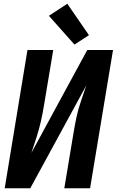

<svg xmlns="http://www.w3.org/2000/svg" viewBox="-20 -1001 621 1021"><path d="M5 0H141L439 -547Q425 -505 410.5 -463Q396 -421 387 -379Q378 -337 371 -294L322 0H459L581 -735H444L147 -188Q161 -230 174.5 -272Q188 -314 197.5 -356Q207 -398 214 -441L263 -735H126ZM376 -764 453 -814 338 -981 240 -917Z"/></svg>

Font: Iosevka Sparkle Extrabold
Style: Italic
Weight: 800
Italic angle: -9°
Designer: Belleve Invis
Foundry: Belleve Invis
Version: Version 4.5.0; ttfautohint (v1.8.3)